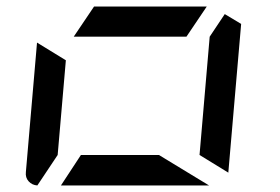

<svg xmlns="http://www.w3.org/2000/svg" viewBox="-20 -566 856 586"><path d="M205 -454 267 -546H611L549 -454ZM618 0H166L227 -93H465ZM94 0Q78 -1 67.5 -12.5Q57 -24 59 -41L93 -436L181 -382L156 -93ZM716 -493 677 -41V-39L589 -93L620 -454L666 -523Z"/></svg>

Font: DSEG7 Modern Mini
Style: Italic
Weight: 400
Italic angle: -5°
Designer: Keshikan(Twitter:@keshinomi_88pro)
Version: Version 0.46